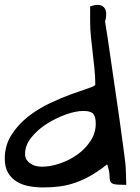

<svg xmlns="http://www.w3.org/2000/svg" viewBox="-22 -780 587 804"><path d="M-2 -115.2Q-2 -171.9 26.4 -215.8Q54.7 -259.8 96.7 -292.5Q138.7 -325.2 187.5 -348.1Q236.3 -371.1 278.3 -386.2Q320.3 -401.4 348.6 -410.6Q377 -419.9 377 -425.8Q377 -460 373.5 -492.7Q370.1 -525.4 366.2 -558.6Q362.3 -591.8 358.9 -624.5Q355.5 -657.2 355.5 -689.5V-752.9Q395.5 -767.6 412.6 -750Q429.7 -732.4 418 -689.5Q421.9 -668 428.7 -622.1Q435.5 -576.2 443.8 -518.6Q452.1 -460.9 461.4 -397.5Q470.7 -334 479 -275.9Q487.3 -217.8 493.2 -172.4Q499 -127 502 -104.5Q502.9 -99.6 503.9 -85.4Q504.9 -71.3 505.4 -55.2Q505.9 -39.1 506.3 -25.4Q506.8 -11.7 506.8 -5.9Q469.7 -5.9 456.5 -8.8Q443.4 -11.7 439.9 -20.5Q436.5 -29.3 436.5 -45.9Q436.5 -62.5 426.8 -91.8Q390.6 -63.5 358.4 -44.9Q326.2 -26.4 293.9 -15.1Q261.7 -3.9 229 0.5Q196.3 4.9 159.2 4.9Q127.9 4.9 99.1 -0.5Q70.3 -5.9 47.9 -19.5Q25.4 -33.2 11.7 -56.6Q-2 -80.1 -2 -115.2ZM83 -135.7Q83 -120.1 89.8 -110.4Q96.7 -100.6 107.4 -93.8Q118.2 -86.9 130.4 -84.5Q142.6 -82 154.3 -82Q188.5 -82 228 -95.2Q267.6 -108.4 301.3 -132.3Q335 -156.2 356.9 -189.5Q378.9 -222.7 378.9 -261.7Q378.9 -292 368.2 -303.7Q357.4 -315.4 327.1 -315.4Q295.9 -315.4 254.4 -300.8Q212.9 -286.1 174.3 -261.7Q135.7 -237.3 109.4 -204.6Q83 -171.9 83 -135.7Z"/></svg>

Font: Gloria Hallelujah
Style: Regular
Weight: 400
Designer: Kimberly Geswein
Foundry: Kimberly Geswein
Version: Version 1.004 2010